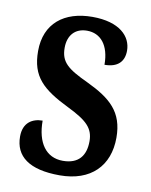

<svg xmlns="http://www.w3.org/2000/svg" viewBox="-69 -598 518 660"><g transform="rotate(10 190.5 -268.0)"><path d="M184 10C293 10 354 -53 354 -151C354 -241 307 -281 223 -321C150 -355 125 -375 125 -425C125 -469 150 -496 191 -496C238 -496 270 -460 270 -391C316 -391 338 -414 338 -452C338 -502 296 -546 201 -546C103 -546 37 -495 37 -398C37 -309 79 -271 173 -225C240 -192 265 -169 265 -123C265 -73 241 -41 186 -41C127 -41 94 -88 94 -165C59 -165 27 -147 27 -98C27 -29 77 10 184 10Z"/></g></svg>

Font: Noto Serif Armenian ExtraCondensed SemiBold
Style: Regular
Weight: 600
Width: 2
Designer: Monotype Design Team
Foundry: Monotype Imaging Inc.
Version: Version 2.008